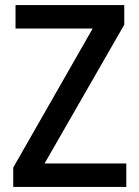

<svg xmlns="http://www.w3.org/2000/svg" viewBox="-20 -734 546 754"><path d="M476 0V-92H155L468 -637V-714H41V-622H344L32 -76V0Z"/></svg>

Font: Noto Sans Thai Looped SemiCondensed Medium
Style: Regular
Weight: 500
Width: 4
Designer: Sasikarn Vongin, Ben Mitchell
Foundry: The Fontpad Ltd
Version: Version 1.001